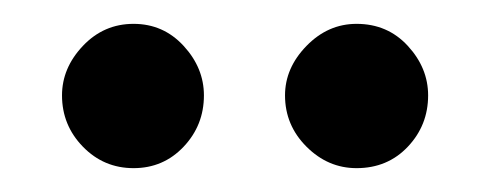

<svg xmlns="http://www.w3.org/2000/svg" viewBox="-20 -701 411 161"><path d="M32 -621Q32 -644 49.5 -662.5Q67 -681 92 -681Q117 -681 134 -662.5Q151 -644 151 -621Q151 -596 134 -578Q117 -560 92 -560Q67 -560 49.5 -578Q32 -596 32 -621ZM219 -621Q219 -644 237 -662.5Q255 -681 279 -681Q305 -681 322 -662.5Q339 -644 339 -621Q339 -596 322 -578Q305 -560 279 -560Q255 -560 237 -578Q219 -596 219 -621Z"/></svg>

Font: Mukta Vaani SemiBold
Style: Regular
Weight: 600
Designer: Noopur Datye, Girish Dalvi, Yashodeep Gholap, Pallavi Karambelkar
Foundry: Ek Type
Version: Version 2.538;PS 1.000;hotconv 16.6.51;makeotf.lib2.5.65220;